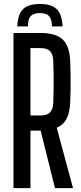

<svg xmlns="http://www.w3.org/2000/svg" viewBox="-20 -970 420 990"><path d="M186 -949.5Q245.5 -949.5 272.5 -923Q299.5 -896.5 302.5 -834H248Q247.5 -871 233.2 -886.8Q219 -902.5 186 -902.5Q152.5 -902.5 138.2 -886.8Q124 -871 124 -834H69Q72 -896.5 99 -923Q126 -949.5 186 -949.5ZM49.5 0V-800H189.5Q268 -800 303.5 -766.2Q339 -732.5 342 -654Q343.5 -613.5 344 -578.5Q344.5 -543.5 344 -510.2Q343.5 -477 342 -442.5Q340 -390 323.5 -358Q307 -326 272.5 -311.5L356.5 0H263.5L189.5 -296.5H137V0ZM137 -374.5H188.5Q222 -374.5 237.5 -390.2Q253 -406 254.5 -438.5Q256 -474 256.5 -511.2Q257 -548.5 256.5 -585.5Q256 -622.5 254.5 -658.5Q253 -691 237.8 -706.5Q222.5 -722 189.5 -722H137Z"/></svg>

Font: Big Shoulders Display Thin SemiBold
Style: Regular
Weight: 600
Version: Version 2.002